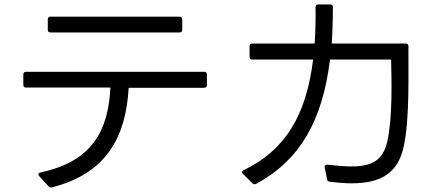

<svg xmlns="http://www.w3.org/2000/svg" viewBox="-20 -813 2005 864"><path d="M195 -679C195 -671 199 -667 207 -667H788C796 -667 800 -671 800 -679V-726C800 -733 796 -738 788 -738H207C199 -738 195 -733 195 -726ZM85 -431C85 -423 89 -419 97 -419H477C467 -225 395 -86 162 -37C152 -35 150 -28 156 -21L198 25C202 30 207 32 214 30C463 -33 547 -202 559 -418H899C907 -418 911 -423 911 -430V-478C911 -485 907 -490 899 -490H97C89 -490 85 -485 85 -478Z M1116 12C1121 17 1127 17 1133 14C1328 -91 1431 -267 1465 -545H1740C1742 -458 1747 -283 1723 -177C1704 -93 1656 -64 1561 -64C1530 -64 1495 -67 1454 -72C1445 -73 1440 -68 1441 -60L1452 -6C1453 1 1457 4 1464 5C1499 9 1532 12 1562 12C1698 12 1774 -37 1798 -160C1824 -286 1817 -482 1818 -605C1818 -613 1813 -617 1806 -617H1473C1476 -668 1478 -723 1478 -781C1478 -789 1474 -793 1466 -793H1412C1404 -793 1400 -789 1400 -781C1401 -723 1399 -668 1396 -617H1115C1107 -617 1103 -613 1103 -605V-557C1103 -549 1107 -545 1115 -545H1389C1358 -294 1264 -137 1076 -47C1068 -43 1067 -36 1074 -30Z"/></svg>

Font: LINE Seed JP_OTF Regular
Style: Regular
Weight: 400
Designer: LY Corporation & Fontrix & Fontworks
Version: Version 1.002